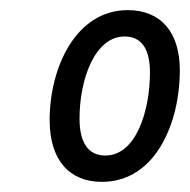

<svg xmlns="http://www.w3.org/2000/svg" viewBox="-20 -742 375 379"><path d="M181 -383C288 -383 335 -501 335 -603C335 -678 298 -722 232 -722C130 -722 78 -609 78 -505C78 -426 117 -383 181 -383ZM188 -435C155 -435 137 -459 137 -508C137 -585 167 -670 226 -670C259 -670 276 -646 276 -599C276 -524 249 -435 188 -435Z"/></svg>

Font: Noto Sans Display SemiCondensed
Style: Italic
Weight: 400
Width: 4
Italic angle: -12°
Designer: Monotype Design Team
Foundry: Monotype Imaging Inc.
Version: Version 1.900